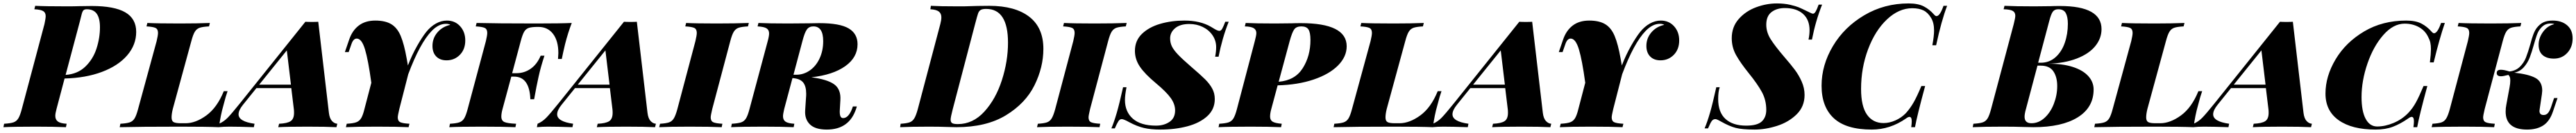

<svg xmlns="http://www.w3.org/2000/svg" viewBox="-68 -742 14999 776"><path d="M261 -106Q254 -80 254 -66Q254 -44 269 -33Q284 -22 320 -20L316 0Q247 -3 142 -3Q12 -3 -48 0L-44 -20Q-8 -22 10 -28Q28 -34 38.5 -51Q49 -68 59 -106L191 -602Q198 -635 198 -648Q198 -668 184 -677Q170 -686 132 -688L137 -708Q195 -705 320 -705Q368 -705 392 -706L466 -707Q598 -707 661.5 -670Q725 -633 725 -556Q725 -480 672.5 -419Q620 -358 525.5 -322.5Q431 -287 308 -284ZM314 -305Q384 -310 429 -353.5Q474 -397 494 -459Q514 -521 514 -583Q514 -635 495.5 -661.5Q477 -688 437 -688Q421 -688 415 -678.5Q409 -669 402 -637Q400 -630 398 -621Q396 -612 393 -602Z M1233 -128Q1216 -69 1207 0Q1139 -3 981 -3Q745 -3 629 0L633 -20Q669 -22 687 -28Q705 -34 715.5 -51Q726 -68 736 -106L844 -502Q852 -536 852 -550Q852 -572 837.5 -579Q823 -586 785 -588L790 -608Q849 -605 979 -605Q1083 -605 1154 -608L1149 -588Q1112 -586 1094.5 -580Q1077 -574 1066.5 -557Q1056 -540 1046 -502L938 -106Q931 -77 931 -57Q931 -36 943 -29.5Q955 -23 985 -23H1013Q1071 -23 1133.5 -68.5Q1196 -114 1235 -210H1257Q1247 -183 1233 -128Z M1896 -20 1891 0Q1833 -3 1722 -3Q1606 -3 1552 0L1557 -20Q1604 -22 1624 -35Q1644 -48 1644 -84Q1644 -97 1643 -104L1628 -228H1425L1347 -131Q1321 -99 1321 -75Q1321 -33 1414 -20L1410 0Q1321 -3 1268 -3Q1234 -3 1203 0L1207 -20Q1235 -32 1257.5 -55Q1280 -78 1329 -139L1710 -615Q1723 -614 1748 -614Q1773 -614 1785 -615L1847 -84Q1851 -51 1865 -36Q1879 -21 1896 -20ZM1626 -248 1602 -448 1441 -248Z M2641 -506Q2641 -454 2609.5 -422Q2578 -390 2532 -390Q2494 -390 2472 -412.5Q2450 -435 2450 -474Q2450 -519 2479 -553Q2508 -587 2554 -597Q2546 -603 2528 -603Q2486 -603 2446 -562Q2377 -491 2309 -309L2257 -106Q2248 -68 2248 -57Q2248 -36 2262.5 -29Q2277 -22 2316 -20L2311 0Q2248 -3 2126 -3Q2005 -3 1946 0L1951 -20Q1988 -22 2006 -28.5Q2024 -35 2034.5 -52Q2045 -69 2054 -106L2094 -259Q2076 -392 2057 -454.5Q2038 -517 2009 -517Q1989 -517 1978 -484L1962 -438H1940L1965 -511Q1983 -564 2021 -593Q2059 -622 2117 -622Q2175 -622 2210 -601Q2245 -580 2265 -532.5Q2285 -485 2300 -400L2307 -360Q2331 -422 2360.5 -474Q2390 -526 2414 -556Q2439 -587 2470 -604.5Q2501 -622 2534 -622Q2581 -622 2611 -589Q2641 -556 2641 -506Z M3261 -608Q3239 -551 3222 -484Q3211 -438 3203 -398H3181Q3183 -422 3183 -432Q3183 -504 3152 -544.5Q3121 -585 3067 -585H3064Q3029 -585 3011.5 -579.5Q2994 -574 2984 -557Q2974 -540 2964 -502L2914 -315H2939Q2985 -315 3022 -341Q3059 -367 3080 -417H3102Q3080 -350 3068 -295Q3056 -242 3042 -163H3020Q3015 -295 2925 -295H2909L2858 -106Q2851 -81 2851 -62Q2851 -38 2869 -30Q2887 -22 2937 -20L2933 0Q2866 -3 2734 -3Q2608 -3 2548 0L2552 -20Q2588 -22 2606 -28Q2624 -34 2634.5 -51Q2645 -68 2655 -106L2761 -502Q2769 -536 2769 -550Q2769 -572 2754.5 -579Q2740 -586 2702 -588L2707 -608Q2822 -605 3054 -605Q3198 -605 3261 -608Z M3751 -20 3746 0Q3688 -3 3577 -3Q3461 -3 3407 0L3412 -20Q3459 -22 3479 -35Q3499 -48 3499 -84Q3499 -97 3498 -104L3483 -228H3280L3202 -131Q3176 -99 3176 -75Q3176 -33 3269 -20L3265 0Q3176 -3 3123 -3Q3089 -3 3058 0L3062 -20Q3090 -32 3112.5 -55Q3135 -78 3184 -139L3565 -615Q3578 -614 3603 -614Q3628 -614 3640 -615L3702 -84Q3706 -51 3720 -36Q3734 -21 3751 -20ZM3481 -248 3457 -448 3296 -248Z M4070 -57Q4070 -36 4084.5 -29Q4099 -22 4138 -20L4134 0Q4070 -3 3947 -3Q3828 -3 3770 0L3775 -20Q3810 -22 3827.5 -28Q3845 -34 3855.5 -51.5Q3866 -69 3876 -106L3981 -502Q3989 -536 3989 -550Q3989 -572 3974.5 -579Q3960 -586 3922 -588L3927 -608Q3982 -605 4104 -605Q4217 -605 4292 -608L4287 -588Q4250 -586 4232.5 -580Q4215 -574 4204.5 -557Q4194 -540 4184 -502L4079 -106Q4070 -68 4070 -57Z M4898 -121H4921L4917 -108Q4877 14 4746 14Q4679 14 4648 -16Q4617 -46 4620 -97L4625 -173Q4626 -181 4626 -195Q4626 -238 4609 -260Q4592 -282 4551 -286H4546L4498 -106Q4491 -76 4491 -64Q4491 -42 4506 -32Q4521 -22 4557 -20L4553 0Q4484 -3 4375 -3Q4249 -3 4189 0L4193 -20Q4229 -22 4247 -28Q4265 -34 4275.5 -51Q4286 -68 4296 -106L4402 -502Q4410 -531 4410 -547Q4410 -567 4395.5 -576.5Q4381 -586 4343 -588L4348 -608Q4406 -605 4520 -605L4643 -606Q4667 -607 4702 -607Q4821 -607 4873 -576.5Q4925 -546 4925 -484Q4925 -407 4853.5 -356Q4782 -305 4656 -291Q4749 -279 4789 -250Q4829 -221 4825 -158L4822 -105Q4820 -79 4824.5 -66Q4829 -53 4841 -53Q4872 -53 4893 -107ZM4604 -502 4552 -306H4569Q4611 -306 4647 -331Q4683 -356 4704 -401Q4725 -446 4725 -502Q4725 -588 4668 -588Q4643 -588 4630 -570Q4617 -552 4604 -502Z M5501 0Q5474 0 5456 -1Q5400 -3 5343 -3Q5233 -3 5173 0L5176 -20Q5210 -22 5227.5 -28Q5245 -34 5255.5 -51.5Q5266 -69 5276 -106L5407 -602Q5413 -625 5413 -641Q5413 -663 5398.5 -674.5Q5384 -686 5349 -688L5352 -708Q5403 -705 5507 -705H5544Q5628 -708 5692 -708Q5842 -708 5924.5 -644.5Q6007 -581 6007 -457Q6007 -349 5955 -244Q5903 -139 5789 -69.5Q5675 0 5501 0ZM5801 -493Q5801 -690 5674 -690Q5652 -690 5642 -684Q5632 -678 5627 -664Q5622 -650 5610 -604L5479 -104Q5467 -58 5467 -44Q5467 -29 5476 -23.5Q5485 -18 5509 -18Q5597 -18 5663.5 -91Q5730 -164 5765.5 -274.5Q5801 -385 5801 -493Z M6270 -57Q6270 -36 6284.5 -29Q6299 -22 6338 -20L6334 0Q6270 -3 6147 -3Q6028 -3 5970 0L5975 -20Q6010 -22 6027.5 -28Q6045 -34 6055.5 -51.5Q6066 -69 6076 -106L6181 -502Q6189 -536 6189 -550Q6189 -572 6174.5 -579Q6160 -586 6122 -588L6127 -608Q6182 -605 6304 -605Q6417 -605 6492 -608L6487 -588Q6450 -586 6432.5 -580Q6415 -574 6404.5 -557Q6394 -540 6384 -502L6279 -106Q6270 -68 6270 -57Z M7027 -411H7007Q7013 -440 7013 -467Q7013 -505 6992 -536Q6971 -567 6935.5 -584.5Q6900 -602 6857 -602Q6803 -602 6774 -577.5Q6745 -553 6745 -518Q6745 -493 6755 -472Q6765 -451 6790.5 -424Q6816 -397 6867 -353Q6923 -305 6949 -279Q6975 -253 6990 -225.5Q7005 -198 7005 -164Q7005 -104 6961 -64Q6917 -24 6845 -5Q6773 14 6689 14Q6632 14 6592 4.5Q6552 -5 6507 -29Q6475 -47 6463 -47Q6452 -47 6444 -35Q6436 -23 6423 7H6403Q6419 -31 6434.5 -84.5Q6450 -138 6471 -233H6491Q6482 -186 6482 -159Q6482 -90 6528 -49.5Q6574 -9 6663 -9Q6709 -9 6741.5 -31Q6774 -53 6774 -98Q6774 -134 6749 -169.5Q6724 -205 6663 -256Q6598 -310 6569 -353Q6540 -396 6540 -445Q6540 -505 6581 -544.5Q6622 -584 6687.5 -603Q6753 -622 6828 -622Q6920 -622 6982 -586Q6987 -583 7004.5 -572.5Q7022 -562 7032 -562Q7041 -562 7048 -574Q7055 -586 7066 -615H7086Q7048 -519 7027 -411Z M7334 -106Q7327 -81 7327 -62Q7327 -41 7342 -32Q7357 -23 7395 -20L7391 0Q7322 -3 7213 -3Q7087 -3 7027 0L7031 -20Q7067 -22 7085 -28Q7103 -34 7113.5 -51Q7124 -68 7134 -106L7238 -502Q7247 -536 7247 -549Q7247 -568 7232 -577.5Q7217 -587 7180 -588L7185 -608Q7243 -605 7355 -605L7453 -606Q7473 -607 7506 -607Q7773 -607 7773 -472Q7773 -411 7722.5 -360Q7672 -309 7580.5 -278Q7489 -247 7371 -244ZM7441 -502 7377 -265Q7472 -273 7517 -344Q7562 -415 7562 -509Q7562 -552 7550.5 -570Q7539 -588 7509 -588Q7480 -588 7467.5 -570.5Q7455 -553 7441 -502Z M8301 -128Q8284 -69 8275 0Q8207 -3 8049 -3Q7813 -3 7697 0L7701 -20Q7737 -22 7755 -28Q7773 -34 7783.5 -51Q7794 -68 7804 -106L7912 -502Q7920 -536 7920 -550Q7920 -572 7905.5 -579Q7891 -586 7853 -588L7858 -608Q7917 -605 8047 -605Q8151 -605 8222 -608L8217 -588Q8180 -586 8162.5 -580Q8145 -574 8134.5 -557Q8124 -540 8114 -502L8006 -106Q7999 -77 7999 -57Q7999 -36 8011 -29.5Q8023 -23 8053 -23H8081Q8139 -23 8201.5 -68.5Q8264 -114 8303 -210H8325Q8315 -183 8301 -128Z M8964 -20 8959 0Q8901 -3 8790 -3Q8674 -3 8620 0L8625 -20Q8672 -22 8692 -35Q8712 -48 8712 -84Q8712 -97 8711 -104L8696 -228H8493L8415 -131Q8389 -99 8389 -75Q8389 -33 8482 -20L8478 0Q8389 -3 8336 -3Q8302 -3 8271 0L8275 -20Q8303 -32 8325.5 -55Q8348 -78 8397 -139L8778 -615Q8791 -614 8816 -614Q8841 -614 8853 -615L8915 -84Q8919 -51 8933 -36Q8947 -21 8964 -20ZM8694 -248 8670 -448 8509 -248Z M9709 -506Q9709 -454 9677.5 -422Q9646 -390 9600 -390Q9562 -390 9540 -412.5Q9518 -435 9518 -474Q9518 -519 9547 -553Q9576 -587 9622 -597Q9614 -603 9596 -603Q9554 -603 9514 -562Q9445 -491 9377 -309L9325 -106Q9316 -68 9316 -57Q9316 -36 9330.5 -29Q9345 -22 9384 -20L9379 0Q9316 -3 9194 -3Q9073 -3 9014 0L9019 -20Q9056 -22 9074 -28.5Q9092 -35 9102.5 -52Q9113 -69 9122 -106L9162 -259Q9144 -392 9125 -454.5Q9106 -517 9077 -517Q9057 -517 9046 -484L9030 -438H9008L9033 -511Q9051 -564 9089 -593Q9127 -622 9185 -622Q9243 -622 9278 -601Q9313 -580 9333 -532.5Q9353 -485 9368 -400L9375 -360Q9399 -422 9428.5 -474Q9458 -526 9482 -556Q9507 -587 9538 -604.5Q9569 -622 9602 -622Q9649 -622 9679 -589Q9709 -556 9709 -506Z M10482 -511H10462Q10468 -540 10468 -566Q10468 -627 10430 -661Q10392 -695 10324 -695Q10277 -695 10246.5 -671.5Q10216 -648 10216 -598Q10216 -554 10241.5 -513.5Q10267 -473 10320 -411Q10359 -366 10382.5 -334.5Q10406 -303 10422.5 -265.5Q10439 -228 10439 -188Q10439 -120 10392.5 -74.5Q10346 -29 10278.5 -7.5Q10211 14 10148 14Q10075 14 10037.5 4Q10000 -6 9954 -32Q9928 -47 9920 -47Q9907 -47 9899 -36.5Q9891 -26 9877 7H9857Q9873 -31 9888.5 -84.5Q9904 -138 9925 -233H9945Q9936 -208 9936 -164Q9936 -87 9978.5 -48Q10021 -9 10099 -9Q10164 -9 10190 -33.5Q10216 -58 10216 -101Q10216 -158 10190.5 -205Q10165 -252 10114 -315Q10065 -376 10040 -421Q10015 -466 10015 -519Q10015 -585 10055.5 -631Q10096 -677 10156.5 -699.5Q10217 -722 10278 -722Q10321 -722 10355 -714Q10389 -706 10404.5 -699.5Q10420 -693 10455 -676Q10460 -674 10471.5 -668Q10483 -662 10488 -662Q10496 -662 10503.5 -674.5Q10511 -687 10521 -715H10541Q10503 -619 10482 -511Z M11205 -478H11183Q11193 -531 11193 -564Q11193 -609 11176 -637Q11157 -669 11131 -681.5Q11105 -694 11066 -694Q10988 -694 10919 -629Q10850 -564 10809 -455Q10768 -346 10768 -223Q10768 -122 10802.5 -73Q10837 -24 10899 -24Q10933 -24 10968 -39.5Q11003 -55 11029 -82Q11055 -111 11074.5 -145.5Q11094 -180 11119 -240H11141Q11094 -67 11082 0H11060Q11063 -21 11063 -34Q11063 -60 11050 -60Q11042 -60 11030 -51Q10937 14 10830 14Q10681 14 10609.5 -52Q10538 -118 10538 -242Q10538 -362 10604 -473Q10670 -584 10786.5 -653Q10903 -722 11045 -722Q11100 -722 11133.5 -704.5Q11167 -687 11193 -657Q11201 -648 11207 -648Q11227 -648 11248 -708H11269Q11236 -622 11205 -478Z M12122 -220Q12122 -115 12029.5 -57.5Q11937 0 11772 0Q11743 0 11723 -1Q11663 -3 11595 -3Q11481 -3 11418 0L11422 -20Q11458 -22 11476 -28Q11494 -34 11504.5 -51Q11515 -68 11525 -106L11657 -602Q11666 -638 11666 -650Q11666 -670 11651 -678.5Q11636 -687 11598 -688L11603 -708Q11664 -705 11777 -705L11872 -706Q11891 -707 11926 -707Q12168 -707 12168 -572Q12168 -518 12131.5 -473Q12095 -428 12024 -400.5Q11953 -373 11856 -370Q11939 -371 11999 -352Q12059 -333 12090.5 -298.5Q12122 -264 12122 -220ZM11863 -617 11799 -376H11814Q11864 -376 11900 -408Q11936 -440 11954 -492Q11972 -544 11972 -603Q11972 -643 11960 -665.5Q11948 -688 11916 -688Q11895 -688 11884.5 -674Q11874 -660 11863 -617ZM11910 -240Q11910 -293 11887.5 -326Q11865 -359 11814 -359H11795L11728 -106Q11720 -78 11720 -61Q11720 -23 11760 -23Q11802 -23 11836.5 -54.5Q11871 -86 11890.5 -136.5Q11910 -187 11910 -240Z M12730 -128Q12713 -69 12704 0Q12636 -3 12478 -3Q12242 -3 12126 0L12130 -20Q12166 -22 12184 -28Q12202 -34 12212.5 -51Q12223 -68 12233 -106L12341 -502Q12349 -536 12349 -550Q12349 -572 12334.5 -579Q12320 -586 12282 -588L12287 -608Q12346 -605 12476 -605Q12580 -605 12651 -608L12646 -588Q12609 -586 12591.5 -580Q12574 -574 12563.5 -557Q12553 -540 12543 -502L12435 -106Q12428 -77 12428 -57Q12428 -36 12440 -29.5Q12452 -23 12482 -23H12510Q12568 -23 12630.5 -68.5Q12693 -114 12732 -210H12754Q12744 -183 12730 -128Z M13393 -20 13388 0Q13330 -3 13219 -3Q13103 -3 13049 0L13054 -20Q13101 -22 13121 -35Q13141 -48 13141 -84Q13141 -97 13140 -104L13125 -228H12922L12844 -131Q12818 -99 12818 -75Q12818 -33 12911 -20L12907 0Q12818 -3 12765 -3Q12731 -3 12700 0L12704 -20Q12732 -32 12754.5 -55Q12777 -78 12826 -139L13207 -615Q13220 -614 13245 -614Q13270 -614 13282 -615L13344 -84Q13348 -51 13362 -36Q13376 -21 13393 -20ZM13123 -248 13099 -448 12938 -248Z M13472 -196Q13472 -297 13531 -396Q13590 -495 13697 -558.5Q13804 -622 13942 -622Q13997 -622 14030.5 -604.5Q14064 -587 14090 -557Q14098 -548 14104 -548Q14124 -548 14145 -608H14167Q14136 -518 14102 -378H14080Q14086 -429 14086 -455Q14086 -477 14082.5 -493Q14079 -509 14070 -526Q14052 -564 14015.5 -584Q13979 -604 13933 -604Q13867 -604 13809 -538Q13751 -472 13716.5 -371.5Q13682 -271 13682 -176Q13682 -93 13706 -48.5Q13730 -4 13773 -4Q13819 -4 13868 -24.5Q13917 -45 13953 -82Q13979 -109 13998 -143.5Q14017 -178 14043 -240H14065Q14018 -67 14006 0H13984Q13987 -21 13987 -34Q13987 -60 13974 -60Q13966 -60 13954 -51Q13908 -19 13864.5 -2.5Q13821 14 13764 14Q13626 14 13549 -40.5Q13472 -95 13472 -196Z M14804 -601Q14798 -605 14784 -605Q14762 -605 14746.5 -596Q14731 -587 14717 -567Q14708 -554 14700.5 -531.5Q14693 -509 14686 -484Q14673 -437 14661 -406Q14649 -375 14627 -350Q14605 -325 14571 -318Q14654 -309 14694 -287.5Q14734 -266 14734 -213Q14734 -208 14732 -192L14719 -104L14718 -95Q14718 -71 14742 -71Q14757 -71 14767 -82Q14777 -93 14786 -119L14803 -170H14823L14797 -93Q14778 -35 14740.5 -10.5Q14703 14 14646 14Q14521 14 14521 -91Q14521 -112 14525 -131L14544 -234Q14548 -255 14548 -272Q14548 -285 14545.5 -292Q14543 -299 14537 -305Q14507 -297 14494 -297Q14469 -297 14469 -316Q14469 -335 14493 -335Q14512 -335 14543 -325Q14580 -329 14603.5 -352Q14627 -375 14639 -405.5Q14651 -436 14665 -485Q14674 -520 14682.5 -542Q14691 -564 14702 -579Q14721 -603 14742.5 -612.5Q14764 -622 14795 -622Q14847 -622 14879 -594.5Q14911 -567 14911 -518Q14911 -467 14880 -433.5Q14849 -400 14802 -400Q14760 -400 14736.5 -420.5Q14713 -441 14713 -481Q14713 -521 14739 -556.5Q14765 -592 14804 -601ZM14390 -57Q14390 -36 14404.5 -29Q14419 -22 14458 -20L14454 0Q14393 -3 14277 -3Q14151 -3 14090 0L14095 -20Q14130 -22 14147.5 -28Q14165 -34 14175.5 -51.5Q14186 -69 14196 -106L14301 -502Q14309 -536 14309 -550Q14309 -572 14294.5 -579Q14280 -586 14242 -588L14247 -608Q14305 -605 14434 -605Q14541 -605 14612 -608L14607 -588Q14570 -586 14552.5 -580Q14535 -574 14524.5 -557Q14514 -540 14504 -502L14399 -106Q14390 -68 14390 -57Z"/></svg>

Font: Playfair Display SC Black
Style: Italic
Weight: 900
Italic angle: -14°
Designer: Claus Eggers Sørensen
Foundry: Claus Eggers Sørensen
Version: Version 1.200; ttfautohint (v1.6)